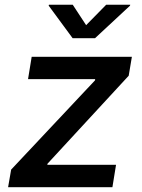

<svg xmlns="http://www.w3.org/2000/svg" viewBox="-20 -779 592 799"><path d="M13.7 0 26.4 -73.2 375.5 -444.8 376 -449.7H96.7L111.8 -542.5H528.8L515.6 -463.9L177.7 -97.7L176.8 -93.3H462.9L447.8 0ZM282.7 -759.3 338.4 -674.3 421.9 -759.3H522L521 -755.4L375.5 -620.1H282.2L182.6 -755.4L183.6 -759.3Z"/></svg>

Font: Inter 16pt Medium
Style: Italic
Weight: 500
Italic angle: -9.3988°
Version: Version 4.001;git-66647c0bb